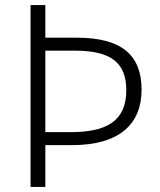

<svg xmlns="http://www.w3.org/2000/svg" viewBox="-20 -734 629 754"><path d="M536 -382C536 -518 457 -586 282 -586H158V-714H100V0H158V-164H262C452 -164 536 -249 536 -382ZM256 -215H158V-535H275C415 -535 476 -488 476 -380C476 -258 398 -215 256 -215Z"/></svg>

Font: Noto Sans Bengali Light
Style: Regular
Weight: 300
Designer: Jelle Bosma - Monotype Design Team
Foundry: Monotype Imaging Inc.
Version: Version 2.003